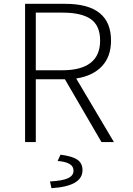

<svg xmlns="http://www.w3.org/2000/svg" viewBox="-20 -742 695 1003"><path d="M111 -722H321Q560 -722 560 -530Q560 -446 512 -395.5Q464 -345 378 -332L575 0H510L319 -328H167V0H111ZM503 -530Q503 -608 454.5 -642Q406 -676 307 -676H167V-375H307Q403 -375 453 -413.5Q503 -452 503 -530ZM364 150Q364 126 342.5 114Q321 102 281 99L296 66Q358 74 384.5 92.5Q411 111 411 147Q411 231 249 241L241 206Q309 202 336.5 188.5Q364 175 364 150Z"/></svg>

Font: Nebula Sans Light
Style: Regular
Weight: 300
Designer: Paul D. Hunt for Adobe (as Source Sans)
Foundry: Nebula Entertainment & Broadcasting LLC
Version: Version 1.010